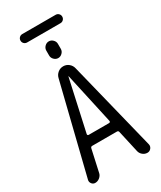

<svg xmlns="http://www.w3.org/2000/svg" viewBox="-252 -1115 1004 1198"><g transform="rotate(-30 250.0 -516.0)"><path d="M369.1 -971.7H128.9Q116.2 -971.7 107.4 -980.5Q98.6 -989.3 98.6 -1002Q98.6 -1014.6 107.4 -1023.4Q116.2 -1032.2 128.9 -1032.2H369.1Q381.8 -1032.2 390.6 -1023.4Q399.4 -1014.6 399.4 -1002Q399.4 -989.3 390.6 -980.5Q381.8 -971.7 369.1 -971.7ZM207 -868.2Q207 -884.8 219.7 -897.5Q232.4 -910.2 249 -910.2Q265.6 -910.2 278.3 -897.5Q291 -884.8 291 -868.2V-832Q291 -815.4 278.3 -802.7Q265.6 -790 249 -790Q232.4 -790 219.7 -802.7Q207 -815.4 207 -832ZM246.1 -659.2 165 -291Q164.1 -286.1 166.5 -283.2Q168.9 -280.3 173.8 -280.3H320.3Q324.2 -280.3 327.1 -283.2Q330.1 -286.1 329.1 -291L248 -659.2Q248 -660.2 247.1 -660.2Q246.1 -660.2 246.1 -659.2ZM59.6 0Q43.9 0 34.7 -12.7Q25.4 -25.4 29.3 -40L187.5 -680.7Q192.4 -702.1 209.5 -716.3Q226.6 -730.5 249 -730.5Q271.5 -730.5 288.6 -716.3Q305.7 -702.1 310.5 -680.7L468.8 -42Q472.7 -26.4 462.4 -13.2Q452.1 0 435.5 0Q417 0 402.3 -12.2Q387.7 -24.4 383.8 -42L348.6 -199.2Q346.7 -210 335.9 -210H158.2Q147.5 -210 145.5 -199.2L110.4 -40Q106.4 -23.4 91.8 -11.7Q77.1 0 59.6 0Z"/></g></svg>

Font: Rounded-X Mgen+ 2m regular
Style: Regular
Weight: 400
Designer: [Source Han Sans]
Ryoko NISHIZUKA  (kana & ideographs); Paul D. Hunt (Latin, Greek & Cyrillic); Wenlong ZHANG  (bopomofo
Version: Version 1.059.20150602